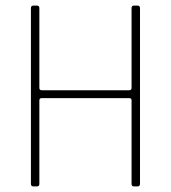

<svg xmlns="http://www.w3.org/2000/svg" viewBox="-20 -663 608 683"><path d="M112 0H98Q90 0 90 -9V-634Q90 -643 98 -643H112Q120 -643 120 -634V-350Q120 -342 129 -342H439Q448 -342 448 -350V-634Q448 -643 456 -643H470Q478 -643 478 -634V-9Q478 0 470 0H456Q448 0 448 -9V-306Q448 -314 439 -314H129Q120 -314 120 -306V-9Q120 0 112 0Z"/></svg>

Font: Rajdhani Light
Style: Regular
Weight: 300
Designer: Satya Rajpurohit, Jyotish Sonowal
Foundry: Indian Type Foundry
Version: Version 1.201;PS 1.0;hotconv 1.0.78;makeotf.lib2.5.61930; tt